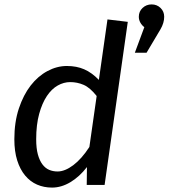

<svg xmlns="http://www.w3.org/2000/svg" viewBox="-20 -838 764 870"><path d="M373 0 374 -81Q340 -37 299 -12.5Q258 12 216 12Q179 12 148 -1.5Q117 -15 94 -42.5Q71 -70 58 -111Q45 -152 45 -207Q45 -285 65.5 -346.5Q86 -408 119 -450.5Q152 -493 195 -516Q238 -539 283 -539Q327 -539 361.5 -524Q396 -509 428 -476L467 -750L559 -739L454 0ZM241 -61Q274 -61 312 -89.5Q350 -118 385 -172L418 -403Q388 -441 359 -453.5Q330 -466 298 -466Q269 -466 241.5 -450.5Q214 -435 192.5 -403Q171 -371 157.5 -322Q144 -273 144 -207Q144 -166 151.5 -138.5Q159 -111 172 -93.5Q185 -76 202.5 -68.5Q220 -61 241 -61ZM644 -599H591L634 -715Q623 -723 616 -735.5Q609 -748 609 -762Q609 -786 626 -802Q643 -818 667 -818Q691 -818 707.5 -802Q724 -786 724 -762Q724 -734 707 -705Z"/></svg>

Font: Yekcdsyqcyvpieeyorgstswgcgt
Style: Regular
Weight: 400
Italic angle: -8°
Designer: Carrois Corporate & Edenspiekermann
Foundry: Carrois Corporate GbR & Edenspiekermann AG
Version: Version 2.001